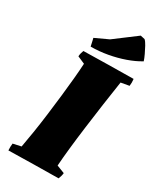

<svg xmlns="http://www.w3.org/2000/svg" viewBox="-222 -957 859 1033"><g transform="rotate(30 207.0 -440.5)"><path d="M21 5Q20 -6 20.5 -17Q21 -28 22 -38L72 -49Q80 -92 89 -148.5Q98 -205 106 -268Q114 -331 121 -392.5Q128 -454 133 -508.5Q138 -563 140 -602L94 -622Q95 -640 103 -660Q180 -662 257.5 -663Q335 -664 412 -665Q415 -644 412 -622L361 -613Q350 -543 339 -464.5Q328 -386 318 -310Q308 -234 301 -168.5Q294 -103 291 -57L340 -38Q339 -28 336.5 -19Q334 -10 330 0Q253 1 175.5 2Q98 3 21 5ZM125 -700Q123 -709 121 -718Q119 -727 117 -736L114 -748L196 -786L329 -886L356 -880Q366 -871 376.5 -851.5Q387 -832 397 -811Q407 -790 412 -774L408 -772Q375 -752 328.5 -735.5Q282 -719 229.5 -709.5Q177 -700 125 -700Z"/></g></svg>

Font: Labrada Black
Style: Italic
Weight: 900
Italic angle: -7°
Designer: Mercedes Jáuregui
Foundry: Omnibus-Type Team
Version: Version 1.000; ttfautohint (v1.8.4.7-5d5b)